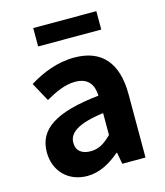

<svg xmlns="http://www.w3.org/2000/svg" viewBox="-116 -857 823 958"><g transform="rotate(-15 295.5 -377.5)"><path d="M217 14C281 14 337 -18 386 -60H389L400 0H520V-327C520 -489 447 -574 305 -574C217 -574 137 -541 71 -500L124 -403C176 -433 226 -456 278 -456C347 -456 371 -414 373 -359C148 -335 51 -272 51 -152C51 -57 117 14 217 14ZM265 -101C222 -101 191 -120 191 -164C191 -214 237 -251 373 -269V-156C338 -121 307 -101 265 -101ZM146 -674H472V-769H146Z"/></g></svg>

Font: Source Han Sans Old Style Bold
Style: Regular
Weight: 700
Designer: Ryoko NISHIZUKA (kana & ideographs); Paul D. Hunt (Latin, Greek & Cyrillic); Wenlong ZHANG (bopomofo); Sandoll Communica
Foundry: Adobe Systems Incorporated
Version: Version 1.004;PS 1.004;hotconv 1.0.81;makeotf.lib2.5.63406